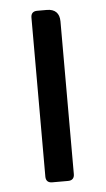

<svg xmlns="http://www.w3.org/2000/svg" viewBox="-45 -579 336 611"><g transform="rotate(-5 123.0 -274.0)"><path d="M77 -528V-20C77 -7 84 0 97 0H148C161 0 168 -7 168 -20V-508C168 -534 154 -548 128 -548H97C84 -548 77 -541 77 -528Z"/></g></svg>

Font: Arvore Sans
Style: Regular
Weight: 400
Designer: Jonny Pinhorn (Latin) Dan Schunck (customization for Arvore)
Version: Version 1.000;Glyphs 3.3 (3305)